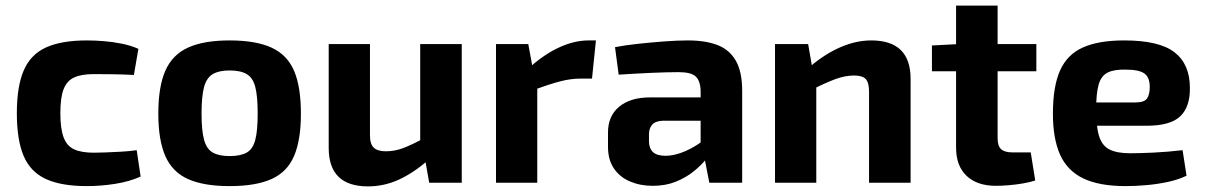

<svg xmlns="http://www.w3.org/2000/svg" viewBox="-20 -651 4295 684"><path d="M290 -507Q317 -507 349 -504.5Q381 -502 413.5 -495.5Q446 -489 473 -477L457 -384Q417 -386 380.5 -386.5Q344 -387 315 -387Q270 -387 244 -375Q218 -363 206.5 -333Q195 -303 195 -248Q195 -193 206.5 -162Q218 -131 244 -119Q270 -107 315 -107Q331 -107 356 -108Q381 -109 410 -110.5Q439 -112 467 -116L481 -22Q441 -4 390 4Q339 12 289 12Q198 12 143 -13.5Q88 -39 64 -96Q40 -153 40 -248Q40 -343 64.5 -400Q89 -457 144 -482Q199 -507 290 -507Z M798 -507Q891 -507 947 -481.5Q1003 -456 1027.5 -399Q1052 -342 1052 -246Q1052 -152 1027.5 -95Q1003 -38 947 -13Q891 12 798 12Q706 12 650 -13Q594 -38 569 -95Q544 -152 544 -246Q544 -342 569 -399Q594 -456 650 -481.5Q706 -507 798 -507ZM798 -400Q760 -400 738 -387Q716 -374 707 -341Q698 -308 698 -246Q698 -186 707 -153Q716 -120 738 -107.5Q760 -95 798 -95Q837 -95 859 -107.5Q881 -120 889.5 -153Q898 -186 898 -246Q898 -308 889.5 -341Q881 -374 859 -387Q837 -400 798 -400Z M1298 -494V-169Q1298 -138 1311.5 -125Q1325 -112 1355 -112Q1386 -112 1416.5 -123.5Q1447 -135 1493 -160L1504 -79Q1450 -33 1398.5 -10Q1347 13 1291 13Q1151 13 1151 -124V-494ZM1625 -494V0H1509L1492 -97L1477 -111V-494Z M1862 -494 1880 -396 1894 -383V0H1747V-494ZM2103 -507 2089 -371H2048Q2013 -371 1975 -361Q1937 -351 1879 -330L1869 -413Q1921 -459 1974 -483Q2027 -507 2077 -507Z M2431 -507Q2493 -507 2536 -490.5Q2579 -474 2601.5 -434.5Q2624 -395 2624 -327V0H2507L2486 -107L2476 -122V-327Q2475 -363 2458.5 -378.5Q2442 -394 2397 -394Q2358 -394 2301 -391.5Q2244 -389 2184 -385L2171 -483Q2207 -490 2253.5 -495Q2300 -500 2347 -503.5Q2394 -507 2431 -507ZM2563 -304 2562 -221H2342Q2315 -220 2303.5 -207Q2292 -194 2292 -172V-148Q2292 -123 2306 -109.5Q2320 -96 2351 -96Q2377 -96 2407.5 -107Q2438 -118 2468 -138Q2498 -158 2522 -185V-121Q2513 -106 2495 -83.5Q2477 -61 2450 -39.5Q2423 -18 2387 -3.5Q2351 11 2305 11Q2261 11 2224.5 -4.5Q2188 -20 2167 -51Q2146 -82 2146 -128V-179Q2146 -238 2186 -271Q2226 -304 2296 -304Z M3084 -507Q3224 -507 3224 -370V0H3076V-324Q3076 -357 3064 -369.5Q3052 -382 3023 -382Q2991 -382 2957 -369.5Q2923 -357 2873 -332L2866 -414Q2919 -459 2974.5 -483Q3030 -507 3084 -507ZM2859 -494 2876 -396 2888 -383V0H2741V-494Z M3534 -631V-158Q3534 -131 3546.5 -119.5Q3559 -108 3588 -108H3652L3668 -8Q3650 -2 3624 2.5Q3598 7 3572 9Q3546 11 3528 11Q3461 11 3423.5 -24.5Q3386 -60 3386 -125V-631ZM3672 -494V-397H3300V-489L3396 -494Z M3985 -507Q4110 -507 4164.5 -464.5Q4219 -422 4219 -338Q4220 -271 4185 -237Q4150 -203 4064 -203H3788V-286H4024Q4057 -286 4066.5 -300.5Q4076 -315 4076 -341Q4076 -376 4056.5 -389.5Q4037 -403 3990 -403Q3949 -404 3926 -392.5Q3903 -381 3894 -350Q3885 -319 3885 -260Q3885 -198 3896 -164.5Q3907 -131 3933.5 -118Q3960 -105 4007 -105Q4041 -105 4091.5 -107.5Q4142 -110 4193 -116L4207 -25Q4178 -11 4141 -3Q4104 5 4065 8.5Q4026 12 3990 12Q3896 12 3839 -15.5Q3782 -43 3756.5 -100Q3731 -157 3731 -246Q3731 -343 3756.5 -400Q3782 -457 3838 -482Q3894 -507 3985 -507Z"/></svg>

Font: Exo 2
Style: Bold
Weight: 700
Designer: Natanael Gama
Foundry: Natanael Gama
Version: Version 2.010